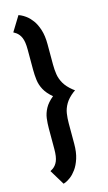

<svg xmlns="http://www.w3.org/2000/svg" viewBox="-141 -871 581 1036"><g transform="rotate(-15 149.0 -353.0)"><path d="M78 -824 27 -741Q35 -737 42.5 -731.5Q50 -726 56.5 -718Q63 -710 68 -698.5Q73 -687 75.5 -670.5Q78 -654 78 -631V-518Q78 -490 81.5 -461.5Q85 -433 99.5 -406Q114 -379 145 -353Q114 -328 99.5 -301Q85 -274 81.5 -246.5Q78 -219 78 -190V-76Q78 -54 75.5 -37Q73 -20 68 -8.5Q63 3 56.5 11Q50 19 42.5 24.5Q35 30 27 34L78 118Q80 118 91.5 113Q103 108 119 96Q135 84 151 62Q167 40 178 6Q189 -28 189 -76V-190Q189 -218 193 -244.5Q197 -271 212 -296.5Q227 -322 258 -346L268 -353L257 -361Q226 -386 211.5 -411.5Q197 -437 193 -463.5Q189 -490 189 -518V-631Q189 -679 178 -713Q167 -747 151 -768.5Q135 -790 118.5 -802Q102 -814 90.5 -819Q79 -824 78 -824Z"/></g></svg>

Font: Advent Pro ExtraBold
Style: Regular
Weight: 800
Designer: VivaRado, Andreas Kalpakidis
Foundry: VivaRado, Andreas Kalpakidis
Version: Version 3.000